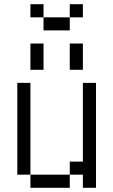

<svg xmlns="http://www.w3.org/2000/svg" viewBox="-20 -895 540 915"><path d="M375 -812.5V-875H312.5V-812.5H187.5V-750H312.5V-812.5ZM125 -62.5V0H312.5V-62.5ZM125 -62.5V-500H62.5V-62.5ZM375 -62.5V0H437.5Q437.5 0 437.5 -500H375Q375 -500 375 -125H312.5V-62.5ZM125 -687.5Q125 -687.5 125 -562.5H187.5Q187.5 -562.5 187.5 -687.5ZM312.5 -687.5Q312.5 -687.5 312.5 -562.5H375Q375 -562.5 375 -687.5ZM187.5 -812.5V-875H125V-812.5Z"/></svg>

Font: Unifont
Style: Regular
Weight: 500
Version: Version 13.0.05